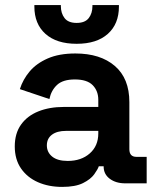

<svg xmlns="http://www.w3.org/2000/svg" viewBox="-20 -720 618 754"><path d="M224 14Q171 14 129 -4.5Q87 -23 62.5 -58.5Q38 -94 38 -145Q38 -196 62.5 -230.5Q87 -265 130.5 -282.5Q174 -300 230 -300H366V-328Q366 -363 344 -385.5Q322 -408 274 -408Q227 -408 204 -386.5Q181 -365 174 -331L58 -370Q70 -408 96.5 -439.5Q123 -471 167.5 -490.5Q212 -510 276 -510Q374 -510 431 -461Q488 -412 488 -319V-134Q488 -104 516 -104H556V0H472Q435 0 411 -18Q387 -36 387 -66V-67H368Q364 -55 350 -35.5Q336 -16 306 -1Q276 14 224 14ZM246 -88Q299 -88 332.5 -117.5Q366 -147 366 -196V-206H239Q204 -206 184 -191Q164 -176 164 -149Q164 -122 185 -105Q206 -88 246 -88ZM281 -548Q202 -548 158.5 -587Q115 -626 115 -694V-700H219V-696Q219 -668 233.5 -649Q248 -630 281 -630Q314 -630 328.5 -649Q343 -668 343 -696V-700H447V-694Q447 -626 403.5 -587Q360 -548 281 -548Z"/></svg>

Font: Space Grotesk Variable Light
Style: Regular
Weight: 300
Designer: Florian Karsten
Foundry: Florian Karsten
Version: Version 2.000